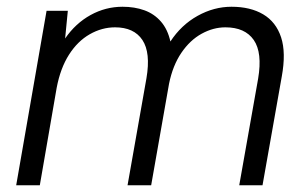

<svg xmlns="http://www.w3.org/2000/svg" viewBox="-20 -549 911 569"><path d="M28 0 118 -517H181L173 -435Q204 -480 248.5 -504.5Q293 -529 343 -529Q379 -529 408 -518.5Q437 -508 457 -485Q477 -462 485 -426Q517 -475 565.5 -502Q614 -529 666 -529Q722 -529 760 -506.5Q798 -484 813 -438.5Q828 -393 815 -322L758 0H689L745 -316Q758 -393 732 -430.5Q706 -468 648 -468Q612 -468 577.5 -449Q543 -430 517.5 -392.5Q492 -355 481 -301L428 0H358L414 -317Q427 -393 402 -430.5Q377 -468 321 -468Q282 -468 246 -447.5Q210 -427 184.5 -387Q159 -347 148 -289L98 0Z"/></svg>

Font: DM Sans 11pt Light
Style: Italic
Weight: 300
Italic angle: -10°
Version: Version 4.004;gftools[0.9.30]